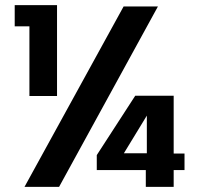

<svg xmlns="http://www.w3.org/2000/svg" viewBox="-20 -724 770 744"><path d="M459 -699H592L209 0H75ZM695 -129V-65H653V0H545V-65H355V-123L504 -353H653V-129ZM549 -130V-276L460 -130ZM94 -622H37V-704H201V-352H94Z"/></svg>

Font: SVN-Poppins SemiBold
Style: Regular
Weight: 600
Designer: Ninad Kale (Devanagari), Jonny Pinhorn (Latin)
Foundry: Indian Type Foundry
Version: Version 3.002 2017